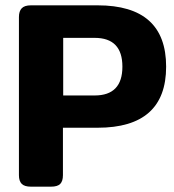

<svg xmlns="http://www.w3.org/2000/svg" viewBox="-20 -700 654 720"><path d="M51 -43V-636Q51 -658 61.5 -669Q72 -680 96 -680H346Q603 -680 603 -450Q603 -221 346 -221H216V-43Q216 -21 206 -10.5Q196 0 171 0H96Q72 0 61.5 -10.5Q51 -21 51 -43ZM335 -342Q439 -342 439 -450Q439 -558 335 -558H217V-342Z"/></svg>

Font: Mitr Medium
Style: Regular
Weight: 500
Designer: Thanarat Vachiruckul
Foundry: Cadson Demak
Version: Version 1.002